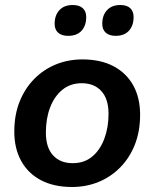

<svg xmlns="http://www.w3.org/2000/svg" viewBox="-20 -736 616 766"><path d="M267 10Q195 10 143.5 -17Q92 -44 64.5 -94Q37 -144 37 -211Q37 -277 58 -330Q79 -383 116.5 -421Q154 -459 203 -479Q252 -499 309 -499Q381 -499 432.5 -472Q484 -445 511.5 -395.5Q539 -346 539 -278Q539 -212 518 -159Q497 -106 459.5 -68Q422 -30 373 -10Q324 10 267 10ZM270 -85Q316 -85 347.5 -111Q379 -137 396 -182Q413 -227 413 -282Q413 -341 384.5 -372.5Q356 -404 306 -404Q261 -404 229 -378Q197 -352 180 -307.5Q163 -263 163 -207Q163 -148 191.5 -116.5Q220 -85 270 -85ZM441 -593Q416 -593 402 -605.5Q388 -618 388 -641Q388 -675 407 -695.5Q426 -716 460 -716Q486 -716 499.5 -703.5Q513 -691 513 -668Q513 -634 494.5 -613.5Q476 -593 441 -593ZM252 -593Q226 -593 212 -605.5Q198 -618 198 -641Q198 -675 217 -695.5Q236 -716 270 -716Q296 -716 310 -703.5Q324 -691 324 -668Q324 -634 305.5 -613.5Q287 -593 252 -593Z"/></svg>

Font: Nunito ExtraLight
Style: Italic
Weight: 200
Italic angle: -9°
Designer: Vernon Adams
Foundry: Vernon Adams
Version: Version 3.602